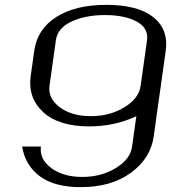

<svg xmlns="http://www.w3.org/2000/svg" viewBox="-20 -770 706 790"><path d="M558.6 -417 585 -604.5Q591.8 -654.3 542.5 -681.2Q493.2 -708 412.1 -708Q331.1 -708 273.9 -681.2Q216.8 -654.3 210 -604.5L183.6 -417Q176.8 -365.2 226.1 -328.6Q275.4 -292 353.5 -292Q431.6 -292 491.7 -328.6Q551.8 -365.2 558.6 -417ZM612.3 -208Q599.6 -118.2 518.6 -59.1Q437.5 0 312.5 0Q203.1 0 143.1 -45.4Q83 -90.8 71.3 -167H148.4Q141.6 -115.2 190.9 -78.6Q240.2 -42 318.4 -42Q396.5 -42 456.5 -78.6Q516.6 -115.2 523.4 -167L541 -292Q453.1 -250 347.7 -250Q220.7 -250 157.2 -309.1Q93.8 -368.2 106.4 -458L121.1 -562.5Q133.8 -650.4 211.9 -700.2Q290 -750 418 -750Q546.9 -750 610.4 -699.7Q673.8 -649.4 662.1 -562.5Z"/></svg>

Font: okolaks
Style: RegularItalic
Weight: 500
Italic angle: -8°
Version: Version 000.6.0